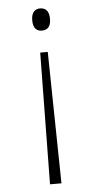

<svg xmlns="http://www.w3.org/2000/svg" viewBox="-53 -575 390 785"><g transform="rotate(-5 142.5 -182.0)"><path d="M142 -542C123 -542 106 -531 106 -496C106 -461 123 -451 142 -451C162 -451 179 -461 179 -496C179 -531 162 -542 142 -542ZM158 -362H127L120 178H167Z"/></g></svg>

Font: Noto Serif Telugu ExtraLight
Style: Regular
Weight: 200
Designer: Jelle Bosma - Monotype Design Team
Foundry: Monotype Imaging Inc.
Version: Version 2.005